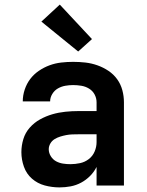

<svg xmlns="http://www.w3.org/2000/svg" viewBox="-20 -807 640 835"><path d="M239 8Q206 8 174.5 -0.5Q143 -9 119 -30Q95 -51 84 -82Q73 -113 73 -145Q73 -174 81.5 -202Q90 -230 109.5 -252Q129 -274 154.5 -288Q180 -302 207.5 -310Q235 -318 264 -321Q293 -324 322 -324H400V-362Q400 -380 391.5 -396Q383 -412 367.5 -421.5Q352 -431 334 -434Q316 -437 298 -437Q281 -437 264 -434Q247 -431 232 -422.5Q217 -414 207.5 -398.5Q198 -383 198 -366H79Q79 -366 79 -366Q79 -366 79 -366Q79 -392 87.5 -417.5Q96 -443 111.5 -463.5Q127 -484 149 -499Q171 -514 195.5 -523Q220 -532 246 -535Q272 -538 298 -538Q325 -538 351.5 -535Q378 -532 403.5 -523Q429 -514 451.5 -499Q474 -484 489.5 -462.5Q505 -441 512 -415Q519 -389 519 -362V0H400V-81Q389 -59 371.5 -41.5Q354 -24 332.5 -12.5Q311 -1 287 3.5Q263 8 239 8ZM286 -93Q307 -93 328 -97.5Q349 -102 366 -115Q383 -128 391.5 -148Q400 -168 400 -189V-223H322Q308 -223 294.5 -222.5Q281 -222 268 -219.5Q255 -217 242 -213Q229 -209 217.5 -202Q206 -195 199 -183Q192 -171 192 -158Q192 -142 201 -127.5Q210 -113 224 -105.5Q238 -98 254 -95.5Q270 -93 286 -93ZM320 -583 160 -713 240 -787 380 -637Z"/></svg>

Font: Iosevka Curly Extended
Style: Bold
Weight: 700
Width: 7
Monospace: yes
Designer: Belleve Invis
Foundry: Belleve Invis
Version: Version 11.1.0; ttfautohint (v1.8.3)